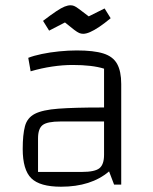

<svg xmlns="http://www.w3.org/2000/svg" viewBox="-20 -699 578 727"><path d="M211 8Q131 8 98.5 -24Q66 -56 66 -135Q66 -189 74.5 -221Q83 -253 112 -268Q141 -283 201 -287.5Q261 -292 364 -292H404V-239H209Q159 -239 141.5 -225.5Q124 -212 124 -175V-48H290Q339 -48 356.5 -62Q374 -76 374 -113V-439Q329 -453 255 -453Q218 -453 177.5 -447Q137 -441 96 -429L87 -480Q107 -488 138 -494.5Q169 -501 204 -504.5Q239 -508 271 -508Q335 -508 371.5 -496.5Q408 -485 423.5 -457Q439 -429 439 -381V0H412L393 -50Q325 8 211 8ZM295 -571Q287 -571 280 -574Q273 -577 261 -586Q249 -595 226 -614L166 -583L143 -620Q173 -643 192.5 -656Q212 -669 224.5 -674Q237 -679 247 -679Q254 -679 260.5 -676.5Q267 -674 279 -665Q291 -656 316 -637L376 -667L399 -630Q375 -610 355.5 -597Q336 -584 321 -577.5Q306 -571 295 -571Z"/></svg>

Font: Changa ExtraLight ExtraLight
Style: Regular
Weight: 250
Version: Version 3.002; ttfautohint (v1.8.2)